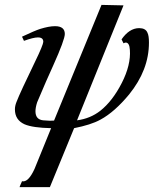

<svg xmlns="http://www.w3.org/2000/svg" viewBox="-20 -524 629 785"><path d="M583 -390C578 -403 566 -409 549 -409C521 -409 497 -392 477 -363L485 -347C489 -349 492 -350 494 -350C504 -350 510 -340 511 -320C514 -279 503 -234 478 -185C453 -136 424 -98 390 -71C363 -50 332 -37 295 -32C408 -313 472 -469 485 -502L395 -504L201 -31C193 -30 178 -30 157 -32C136 -34 125 -46 125 -69C125 -78 127 -91 132 -106C158 -168 180 -218 197 -255C229 -326 245 -370 245 -385C245 -406 232 -417 205 -417C188 -417 168 -413 145 -406C129 -401 104 -390 70 -374L78 -357C103 -366 122 -371 135 -371C150 -371 157 -365 157 -353C157 -346 146 -318 123 -271C84 -190 58 -135 47 -106C43 -96 41 -86 41 -77C41 -48 54 -28 80 -16C103 -6 140 -1 189 0L121 167C104 204 87 221 70 217C64 230 61 238 60 241H184L283 0C328 -9 364 -20 391 -35C430 -56 469 -91 508 -138C562 -205 589 -275 589 -350C589 -369 587 -382 583 -390Z"/></svg>

Font: GFS Pyrsos
Style: Regular
Weight: 400
Designer: George Matthiopoulos
Foundry: George Matthiopoulos
Version: Version 1.0